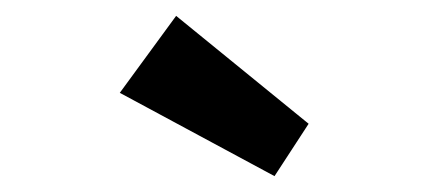

<svg xmlns="http://www.w3.org/2000/svg" viewBox="-20 -813 540 242"><path d="M326 -591 131 -696 202 -793 369 -657Z"/></svg>

Font: Lexend Exa SemiBold
Style: Regular
Weight: 600
Designer: Bonnie Shaver-Troup, Thomas Jockin
Foundry: Lexend
Version: Version 1.007